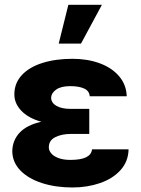

<svg xmlns="http://www.w3.org/2000/svg" viewBox="-20 -787 598 816"><path d="M155.8 -269.5Q101.1 -284.7 71 -315.9Q41 -347.2 41 -385.7Q41 -433.6 72.8 -467.8Q104.5 -502 160.4 -519.5Q216.3 -537.1 288.1 -537.1Q351.6 -537.1 403.6 -518.1Q455.6 -499 486.3 -462.9Q517.1 -426.8 518.6 -377.9H361.3Q359.9 -400.4 337.9 -410.6Q315.9 -420.9 278.3 -420.9Q239.7 -420.9 219 -406.5Q198.2 -392.1 197.3 -371.1Q198.2 -349.1 220.5 -336.7Q242.7 -324.2 281.2 -324.2H359.4V-217.8H281.2Q242.7 -217.8 215.1 -204.1Q187.5 -190.4 187.5 -161.1Q187.5 -147 198 -134.8Q208.5 -122.6 229.2 -115Q250 -107.4 278.3 -107.4Q323.7 -107.4 346.2 -118.7Q368.7 -129.9 371.1 -152.3H526.4Q525.4 -100.6 492.2 -64Q459 -27.3 404.8 -8.8Q350.6 9.8 288.1 9.8Q216.3 9.8 158.2 -9Q100.1 -27.8 66.4 -62.7Q32.7 -97.7 32.2 -144.5Q33.2 -191.4 64.2 -223.9Q95.2 -256.3 155.8 -269.5ZM270.5 -766.6H413.1L324.2 -601.6H229.5Z"/></svg>

Font: Pretendard Std ExtraBold
Style: Regular
Weight: 800
Designer: Base glyphs from Inter by Rasmus Andersson; Hangeul glyphs from Noto Sans CJK(Source Han Sans) by Jang Soo-young and Kan
Foundry: Kil Hyung-jin
Version: Version 1.309